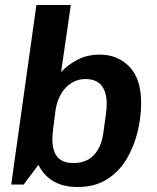

<svg xmlns="http://www.w3.org/2000/svg" viewBox="-20 -740 631 770"><path d="M291 10Q179 10 134 -79L75 0H25L126 -720H264L225 -451Q248 -477 288 -499Q328 -521 380 -521Q452 -521 499 -472.5Q546 -424 546 -327Q546 -269 531.5 -210Q517 -151 487 -101Q457 -51 408.5 -20.5Q360 10 291 10ZM274 -86Q309 -86 333.5 -100Q358 -114 373.5 -141Q389 -168 394 -204Q400 -245 404 -276Q408 -307 408 -322Q408 -371 387 -397Q366 -423 322 -423Q292 -423 267 -407.5Q242 -392 225.5 -364.5Q209 -337 203 -300Q197 -254 193.5 -226Q190 -198 190 -182Q190 -151 199 -129Q208 -107 227 -96.5Q246 -86 274 -86Z"/></svg>

Font: Chivo Medium SemiBold
Style: Italic
Weight: 600
Italic angle: -8.05°
Version: Version 2.002